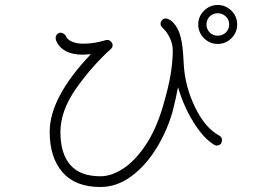

<svg xmlns="http://www.w3.org/2000/svg" viewBox="-20 -759 1040 769"><path d="M774 -661Q774 -693 797 -716Q820 -739 852 -739Q884 -739 907 -716Q930 -693 930 -661Q930 -629 907 -606Q884 -583 852 -583Q820 -583 797 -606Q774 -629 774 -661ZM898 -661Q898 -680 884.5 -693Q871 -706 852 -706Q833 -706 820 -693Q807 -680 807 -661Q807 -642 820 -629Q833 -616 852 -616Q871 -616 884.5 -629Q898 -642 898 -661ZM869 -199Q869 -186 862.5 -181Q856 -176 847 -176Q843 -176 838 -179Q795 -205 755 -269.5Q715 -334 693 -410Q684 -362 672 -315Q650 -236 607 -166Q564 -96 506 -53Q448 -10 382 -10Q282 -10 230.5 -69Q179 -128 179 -231Q179 -369 344 -542Q320 -540 312 -540Q269 -540 241.5 -555.5Q214 -571 204 -599Q203 -602 203 -609Q204 -618 210 -623Q216 -628 222 -628Q228 -628 235 -624Q242 -620 244 -614Q249 -601 267.5 -592.5Q286 -584 314 -584Q357 -584 403 -598Q405 -599 410 -599Q418 -599 424.5 -592.5Q431 -586 431 -578Q431 -568 423 -562Q347 -493 284.5 -404Q222 -315 222 -230Q222 -144 261.5 -98.5Q301 -53 382 -53Q426 -53 473 -83.5Q520 -114 562 -176Q604 -238 631 -328Q655 -409 663.5 -461.5Q672 -514 672 -557Q672 -582 660.5 -606.5Q649 -631 631 -648Q623 -654 623 -665Q624 -673 629.5 -679Q635 -685 643 -685Q650 -685 653 -683Q670 -676 683.5 -656.5Q697 -637 703 -612Q709 -590 711.5 -565Q714 -540 716 -501Q721 -413 761 -330Q801 -247 858 -216Q869 -210 869 -199Z"/></svg>

Font: Tsukimi Rounded Light
Style: Regular
Weight: 300
Designer: Takashi Funayama
Foundry: Takashi Funayama
Version: Version 1.032; ttfautohint (v1.8.3)